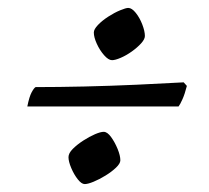

<svg xmlns="http://www.w3.org/2000/svg" viewBox="-20 -519 528 485"><path d="M194 -54Q186 -54 176.5 -66Q167 -78 160 -94.5Q153 -111 153 -122Q153 -132 164 -143Q175 -154 190.5 -164Q206 -174 220 -180Q234 -186 242 -186Q251 -186 260.5 -173Q270 -160 277 -143Q284 -126 284 -114Q284 -106 273 -95.5Q262 -85 246.5 -75.5Q231 -66 216.5 -60Q202 -54 194 -54ZM263 -367Q254 -367 243 -379.5Q232 -392 224.5 -408.5Q217 -425 217 -437Q217 -445 227.5 -456Q238 -467 253.5 -477Q269 -487 283.5 -493Q298 -499 304 -499Q313 -499 323 -486.5Q333 -474 339.5 -457Q346 -440 346 -428Q346 -420 336.5 -409.5Q327 -399 313 -389Q299 -379 285 -373Q271 -367 263 -367ZM49 -250Q54 -275 60 -286Q66 -297 70 -299Q127 -299 193 -300.5Q259 -302 325 -305Q391 -308 444 -311L452 -302Q447 -282 441 -268.5Q435 -255 431 -250Z"/></svg>

Font: Texturina Medium 12pt
Style: Italic
Weight: 400
Italic angle: -11°
Version: Version 1.002